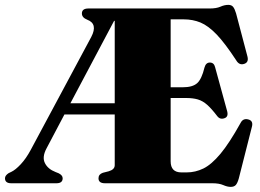

<svg xmlns="http://www.w3.org/2000/svg" viewBox="-22 -734 1042 769"><path d="M437.5 -72.5V-275.5H236L164 -139Q146 -105 157.8 -81Q169.5 -57 200.5 -45L213 -40Q229 -32 229 -20Q229 0 204 0H23Q-2 0 -2 -20Q-2 -31 12.5 -40.5L23 -45.5Q40 -53.5 61.2 -76.2Q82.5 -99 101 -133.5L343.5 -586Q371 -638.5 327.5 -655Q306 -663.5 306 -680Q306 -700 332 -700H817.5Q844.5 -700 860.8 -707.2Q877 -714.5 892.5 -714.5Q905 -714.5 911.5 -706.8Q918 -699 923.5 -680.5L969 -508Q975 -485 957 -478.5Q936.5 -471 924 -492.5Q879.5 -560.5 845.8 -595.8Q812 -631 781 -643.8Q750 -656.5 714 -656.5H661.5V-384.5H710.5Q749.5 -384.5 767.8 -401Q786 -417.5 797 -463.5Q802.5 -483.5 818.5 -483.5Q835 -483.5 839.5 -465L888 -288Q893.5 -266 877 -260.5Q859.5 -254 848 -269Q825.5 -298.5 807.8 -314.2Q790 -330 770.2 -335.8Q750.5 -341.5 722.5 -341.5H661.5V-88Q661.5 -43.5 704.5 -43.5H726Q760.5 -43.5 792.8 -59.2Q825 -75 860.8 -117.8Q896.5 -160.5 941.5 -241.5Q951 -260.5 971 -256Q993.5 -251 987 -226.5L934.5 -19.5Q929.5 -1.5 922.8 6.5Q916 14.5 902 14.5Q888.5 14.5 872 7.2Q855.5 0 828.5 0H398.5Q372.5 0 372.5 -20Q372.5 -36 390 -42L413.5 -48Q437.5 -55 437.5 -72.5ZM435 -650.5 260 -320.5H437.5V-650.5Z"/></svg>

Font: Fraunces 72pt Black
Style: Regular
Weight: 900
Version: Version 1.000;[0bf87f6ff]